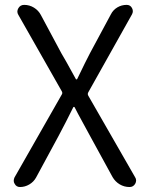

<svg xmlns="http://www.w3.org/2000/svg" viewBox="-20 -752 602 772"><path d="M60.5 0Q45.9 0 39.1 -12.7Q35.2 -18.6 35.2 -24.9Q35.2 -31.2 38.1 -38.1L228.5 -372.1Q232.4 -377.9 228.5 -384.8L53.7 -692.4Q45.9 -705.1 53.7 -718.8Q61.5 -732.4 77.1 -732.4Q98.6 -732.4 116.7 -721.2Q134.8 -710 144.5 -691.4L226.6 -538.1Q238.3 -519.5 284.2 -435.5Q285.2 -432.6 287.6 -432.6Q290 -432.6 291 -435.5Q326.2 -508.8 341.8 -538.1L425.8 -694.3Q434.6 -711.9 451.7 -722.2Q468.8 -732.4 489.3 -732.4Q503.9 -732.4 510.7 -719.7Q517.6 -707 510.7 -694.3L335 -380.9Q331.1 -374 335 -367.2L523.4 -39.1Q527.3 -33.2 527.3 -26.4Q527.3 -19.5 523.4 -12.7Q515.6 0 501 0Q479.5 0 461.4 -10.7Q443.4 -21.5 432.6 -40L342.8 -204.1Q333 -222.7 312 -260.7Q291 -298.8 280.3 -320.3Q279.3 -322.3 277.3 -322.3Q275.4 -322.3 274.4 -320.3Q246.1 -262.7 214.8 -204.1L125 -38.1Q115.2 -20.5 97.7 -10.3Q80.1 0 60.5 0Z"/></svg>

Font: Gen Jyuu Gothic P Normal
Style: Regular
Weight: 300
Designer: [Source Han Sans]
Ryoko NISHIZUKA  (kana & ideographs); Paul D. Hunt (Latin, Greek & Cyrillic); Wenlong ZHANG  (bopomofo
Version: Version 1.002.20150607